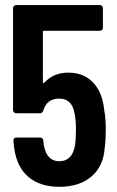

<svg xmlns="http://www.w3.org/2000/svg" viewBox="-20 -720 457 748"><path d="M386.2 -290Q392.1 -258.8 392.1 -215.8Q392.1 -175.3 388.2 -146Q383.3 -72.3 336.2 -32.2Q289.1 7.8 210.9 7.8Q136.7 7.8 91.1 -30.3Q45.4 -68.4 35.2 -144L32.2 -171.9Q32.2 -184.1 43.9 -184.1H136.2Q147.5 -184.1 148.9 -171.9Q148.9 -165.5 150.9 -153.8Q162.1 -91.8 210.9 -91.8Q261.2 -91.8 272 -152.8Q275.9 -178.2 275.9 -216.8Q275.9 -253.9 270 -280.8Q259.3 -335.9 210.9 -335.9Q162.6 -335.9 148.9 -290Q145.5 -278.8 136.2 -278.8H43Q38.1 -278.8 34.4 -282.5Q30.8 -286.1 30.8 -291V-688Q30.8 -693.4 34.4 -696.8Q38.1 -700.2 43 -700.2H369.1Q374 -700.2 377.4 -696.8Q380.9 -693.4 380.9 -688V-611.8Q380.9 -606.4 377.4 -603.3Q374 -600.1 369.1 -600.1H151.9Q147 -600.1 147 -595.2V-399.9Q147 -397 148.7 -396.2Q150.4 -395.5 152.8 -397.9Q188.5 -437 246.1 -437Q306.2 -437 342.8 -398.4Q379.4 -359.9 386.2 -290Z"/></svg>

Font: Barlow Condensed SemiBold
Style: Regular
Weight: 600
Width: 3
Designer: Jeremy Tribby
Foundry: Tribby Type
Version: Version 1.422;hotconv 1.0.109;makeotfexe 2.5.65596